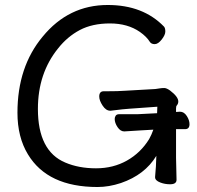

<svg xmlns="http://www.w3.org/2000/svg" viewBox="-20 -733 792 770"><path d="M479 -206H478Q463 -206 451.5 -223Q440 -240 440 -256Q440 -263 444 -269Q448 -275 458 -275H532L610 -279Q611 -292 611 -305L499 -297Q479 -296 424 -289H422Q405 -289 391.5 -309.5Q378 -330 378 -346Q378 -367 396 -367H410Q454 -367 480 -369L603 -376Q611 -377 620 -378.5Q629 -380 638.5 -380Q648 -380 662 -370Q695 -345 695 -326Q695 -317 689 -310Q686 -307 686 -298V-284Q695 -285 701 -285H702Q718 -285 729 -268Q740 -251 740 -235Q740 -215 722 -215H686V-100Q686 -92 687 -57Q688 -22 688 -12Q688 6 662 6Q641 6 623 -1Q602 -9 602 -22V-23V-24Q606 -65 607 -108Q561 -32 465 1Q417 17 371 17Q171 17 92 -114Q50 -183 50 -281Q50 -465 151 -586Q255 -713 412 -713Q554 -713 638 -626Q643 -620 643 -606.5Q643 -593 628.5 -574.5Q614 -556 600.5 -556Q587 -556 581 -565Q568 -586 541 -605Q492 -639 421 -639Q350 -639 300 -612.5Q250 -586 213 -539Q132 -439 132 -296Q132 -127 242 -81Q296 -58 365 -58Q434 -58 489 -89Q544 -120 578 -175Q588 -193 595 -213L543 -210Z"/></svg>

Font: Moon Stars Kai
Style: Bold
Weight: 700
Designer: GuiWonder
Version: Version 1.101